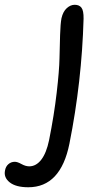

<svg xmlns="http://www.w3.org/2000/svg" viewBox="-146 -542 419 802"><path d="M-27.8 240.2Q-79.6 240.2 -105.5 219.7Q-131.3 199.2 -125 169.9Q-122.1 153.3 -110.8 143.6Q-99.6 133.8 -84 133.8Q-73.2 133.8 -56.2 143.3Q-39.1 152.8 -23.9 152.8Q4.9 152.8 26.4 125Q47.9 97.2 59.1 43Q80.1 -62 90.8 -154.8Q101.6 -247.6 102.5 -298.6Q103.5 -349.6 105 -396Q106.4 -442.4 110.8 -465.8Q117.2 -493.7 132.8 -507.8Q148.4 -522 166 -522Q185.1 -522 194.3 -509.8Q203.6 -497.6 203.1 -463.9Q195.8 -201.2 144 58.1Q107.4 240.2 -27.8 240.2Z"/></svg>

Font: Shantell Sans Bouncy
Style: Italic
Weight: 400
Italic angle: -11.31°
Designer: Stephen Nixon, Anya Danilova, Shantell Martin
Foundry: Arrow Type
Version: Version 1.006;[9816181b4]